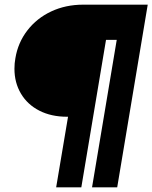

<svg xmlns="http://www.w3.org/2000/svg" viewBox="-20 -720 654 824"><path d="M272 -219H267Q200 -219 149 -245Q98 -271 70 -318Q42 -365 42 -425Q42 -449 46 -470Q57 -537 97.5 -589.5Q138 -642 200 -671Q262 -700 337 -700H614L483 84H375L481 -549H435L329 84H221Z"/></svg>

Font: Oak Sans ExtraBold
Style: Italic
Weight: 800
Italic angle: -9.49998°
Foundry: Erik Kennedy, Walven
Version: Version 1.000